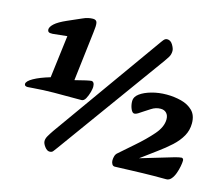

<svg xmlns="http://www.w3.org/2000/svg" viewBox="-101 -830 1142 982"><g transform="rotate(15 470.0 -339.0)"><path d="M26 -284Q26 -299 58 -317Q90 -335 144 -351L172 -576L96 -568Q80 -567 74.5 -571.5Q69 -576 69 -584Q69 -598 87.5 -615Q106 -632 149 -651L222 -683Q237 -690 250.5 -693Q264 -696 276 -696Q295 -696 298 -680.5Q301 -665 296 -629L265 -368L322 -382Q333 -384 339.5 -385.5Q346 -387 350 -387Q358 -387 362.5 -380Q367 -373 367 -359Q367 -350 362 -331Q357 -312 348 -295.5Q339 -279 326 -279H181Q156 -279 125 -277.5Q94 -276 70.5 -274Q47 -272 43 -272Q26 -272 26 -284ZM685 -583 270 -10Q260 3 254.5 10.5Q249 18 236 18Q223 18 210.5 1.5Q198 -15 198 -28Q198 -41.1 206.1 -55.1Q214.1 -69.2 227.2 -88.3L642.9 -671.9Q652 -685 657.5 -689Q663 -693 670 -693Q688 -693 699.5 -674Q711 -655 711 -642Q711 -623 702 -608.5Q693 -594 685 -583ZM575 -64 648 -128Q700 -173 736 -214.5Q772 -256 772 -296Q772 -317 760.5 -329Q749 -341 730 -341Q704 -341 681 -326Q658 -311 647 -304Q634 -295 623.5 -288.5Q613 -282 605 -282Q594 -282 586 -301Q578 -320 578 -342Q578 -364 601 -381Q624 -398 661.5 -408.5Q699 -419 741 -419Q781 -419 818 -409.5Q855 -400 879 -376.5Q903 -353 903 -310Q903 -273 885.5 -242Q868 -211 838 -183.5Q808 -156 768 -127L642 -34L635 -52L863 -120Q874 -123 883.5 -125Q893 -127 898 -127Q901 -127 904.5 -124Q908 -121 908 -114Q908 -103 904.5 -84Q901 -65 894 -45.5Q887 -26 876 -13Q865 0 850 0H784Q760 0 727.5 1Q695 2 663 3Q631 4 608 5Q585 6 579 6Q569 6 564 -3Q559 -12 559 -22Q559 -34 562.5 -45.5Q566 -57 575 -64Z"/></g></svg>

Font: Alkatra
Style: Regular
Weight: 400
Designer: Suman Bhandary
Version: Version 1.100;gftools[0.9.22]